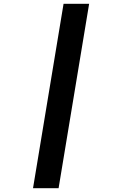

<svg xmlns="http://www.w3.org/2000/svg" viewBox="-20 -843 640 1006"><path d="M153 143 313 -823H447L287 143Z"/></svg>

Font: Iosevka Curly XBdEx
Style: Italic
Weight: 800
Width: 7
Italic angle: -9°
Monospace: yes
Designer: Belleve Invis
Foundry: Belleve Invis
Version: Version 11.1.0; ttfautohint (v1.8.3)